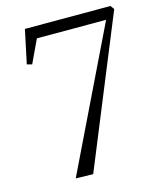

<svg xmlns="http://www.w3.org/2000/svg" viewBox="-112 -823 749 903"><g transform="rotate(-15 263.0 -371.5)"><path d="M475.5 -685.5H138.5L85.5 -573L61 -579.5L95.5 -743H512.5L525.5 -724.5L229 0L144.5 -2Z"/></g></svg>

Font: Merriweather 144pt Light
Style: Italic
Weight: 300
Italic angle: -7.8°
Version: Version 2.101